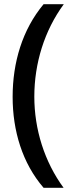

<svg xmlns="http://www.w3.org/2000/svg" viewBox="-20 -734 353 912"><path d="M40 -274C40 -113 86 41 187 158H282C191 34 143 -120 143 -275C143 -433 191 -589 283 -714H187C86 -593 40 -437 40 -274Z"/></svg>

Font: Noto Sans Lisu Medium
Style: Regular
Weight: 500
Designer: Monotype Design Team. David Williams.
Foundry: Monotype Imaging Inc.
Version: Version 2.102